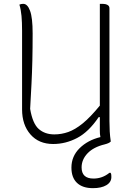

<svg xmlns="http://www.w3.org/2000/svg" viewBox="-20 -730 690 1000"><path d="M257 20Q182 20 138.5 -30Q95 -80 95 -160V-570Q95 -614 92 -647Q89 -680 81 -706Q90 -710 101 -710Q123 -710 136.5 -674Q150 -638 150 -556Q150 -477 148.5 -414.5Q147 -352 144 -293Q141 -234 137 -163Q150 -86 182 -58Q214 -30 263 -30Q300 -30 335.5 -42.5Q371 -55 410.5 -87Q450 -119 500 -180V-710H515Q529 -710 539.5 -704.5Q550 -699 550 -687V-100Q550 -72 551.5 -45.5Q553 -19 557 7Q549 16 525 22Q467 36 436 68.5Q405 101 405 142Q405 200 467 200Q513 200 550 170H556Q559 175 559.5 180Q560 185 560 192Q560 219 534 234.5Q508 250 464 250Q410 250 381 222.5Q352 195 352 143Q352 84 394.5 42Q437 0 503 -16Q501 -24 500.5 -32.5Q500 -41 500 -50V-120H494Q442 -43 382 -11.5Q322 20 257 20Z"/></svg>

Font: Recursive Sn Csl St Lt
Style: Regular
Weight: 300
Version: Version 1.079;hotconv 1.0.112;makeotfexe 2.5.65598; ttfautoh